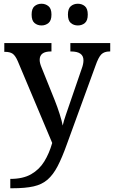

<svg xmlns="http://www.w3.org/2000/svg" viewBox="-20 -766 609 1026"><path d="M35 190Q103 190 146.5 165Q190 140 216.5 97Q243 54 259 -2L75 -439Q62 -469 47.5 -479Q33 -489 6 -489H3V-536H255V-491H252Q192 -491 192 -446Q192 -430 201 -408L273 -229Q287 -194 299 -156Q311 -118 315 -95Q321 -121 331.5 -151Q342 -181 350 -205L417 -400Q426 -424 426 -444Q426 -491 359 -491H356V-536H569V-491H566Q537 -491 521.5 -475.5Q506 -460 490 -414L338 3Q312 76 288 122Q264 168 234 194Q204 220 159.5 230Q115 240 46 240H35ZM396 -630Q374 -630 358.5 -643Q343 -656 343 -688Q343 -720 358.5 -733Q374 -746 396 -746Q418 -746 433.5 -733Q449 -720 449 -688Q449 -656 433.5 -643Q418 -630 396 -630ZM202 -630Q180 -630 164.5 -643Q149 -656 149 -688Q149 -720 164.5 -733Q180 -746 202 -746Q223 -746 239 -733Q255 -720 255 -688Q255 -656 239 -643Q223 -630 202 -630Z"/></svg>

Font: Noto Serif Hentaigana Medium
Style: Regular
Weight: 500
Designer: Kazuhiro Yamada
Foundry: nipponia
Version: Version 1.000; ttfautohint (v1.8.4.7-5d5b)